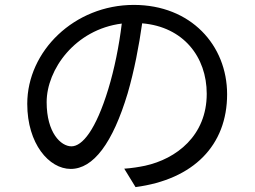

<svg xmlns="http://www.w3.org/2000/svg" viewBox="-20 -736 1040 782"><path d="M271 -140C228 -140 170 -195 170 -320C170 -453 286 -616 476 -640C465 -549 446 -455 421 -373C370 -206 315 -140 271 -140ZM532 26C768 -5 905 -144 905 -352C905 -552 757 -716 525 -716C283 -716 91 -528 91 -313C91 -150 180 -48 268 -48C360 -48 439 -153 500 -356C527 -449 546 -549 559 -641C727 -627 822 -504 822 -354C822 -183 698 -89 571 -61C547 -56 517 -51 486 -49Z"/></svg>

Font: Noto Sans Mono CJK SC Regular
Style: Regular
Weight: 400
Designer: Ryoko NISHIZUKA (kana & ideographs); Paul D. Hunt (Latin, Greek & Cyrillic); Wenlong ZHANG (bopomofo); Sandoll Communica
Foundry: Adobe Systems Incorporated
Version: Version 1.005;PS 1.005;hotconv 1.0.96;makeotf.lib2.5.65012